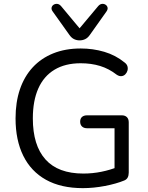

<svg xmlns="http://www.w3.org/2000/svg" viewBox="-20 -965 767 994"><path d="M409 9Q296 9 218.2 -34.2Q140.5 -77.5 100.5 -158.5Q60.5 -239.5 60.5 -352Q60.5 -436 83.2 -502.8Q106 -569.5 149.5 -616.5Q193 -663.5 255.8 -688.8Q318.5 -714 398 -714Q461 -714 519.8 -696.8Q578.5 -679.5 625 -641.5Q636.5 -633 639.8 -621.8Q643 -610.5 639.8 -599.2Q636.5 -588 628.5 -580Q620.5 -572 609 -570.8Q597.5 -569.5 584.5 -578Q544 -609.5 498.2 -623.5Q452.5 -637.5 397.5 -637.5Q317.5 -637.5 262 -604Q206.5 -570.5 178.2 -506.8Q150 -443 150 -352Q150 -212.5 215.5 -139.5Q281 -66.5 411.5 -66.5Q459.5 -66.5 505 -75.8Q550.5 -85 591.5 -101.5L573 -54V-301H431.5Q414 -301 404.5 -310.2Q395 -319.5 395 -335Q395 -351 404.5 -359.5Q414 -368 431.5 -368H610Q627.5 -368 637 -358.5Q646.5 -349 646.5 -331.5V-71.5Q646.5 -56.5 641 -46Q635.5 -35.5 623 -30.5Q581.5 -13.5 523 -2.2Q464.5 9 409 9ZM392 -756Q376.5 -756 363.2 -762.5Q350 -769 339.5 -784L252.5 -906Q245 -916.5 247.2 -926Q249.5 -935.5 258 -940.8Q266.5 -946 277 -944.8Q287.5 -943.5 296.5 -933L392 -818.5L488 -933Q497 -943.5 507.5 -944.8Q518 -946 526.2 -940.8Q534.5 -935.5 536.8 -926.2Q539 -917 531.5 -906L445 -784Q434.5 -769 421.2 -762.5Q408 -756 392 -756Z"/></svg>

Font: Nunito ExtraLight
Style: Regular
Weight: 200
Designer: Vernon Adams
Foundry: Vernon Adams
Version: Version 3.602;April 4, 2023;FontCreator 14.0.0.2856 64-bit